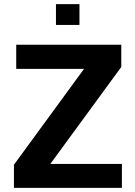

<svg xmlns="http://www.w3.org/2000/svg" viewBox="-20 -903 651 923"><path d="M47 0V-111L384 -572H58V-688H563V-581L222 -115H566V0ZM249 -783V-883H362V-783Z"/></svg>

Font: Saira Thin SemiBold
Style: Regular
Weight: 600
Version: Version 1.101